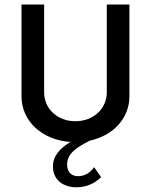

<svg xmlns="http://www.w3.org/2000/svg" viewBox="-20 -615 661 841"><path d="M447.8 -595.2V-210.9C447.8 -138.2 388.7 -84 310.1 -84C231.9 -84 173.3 -138.2 173.3 -210.9V-595.2H74.2V-192.9C74.2 -84.5 164.6 -1.5 288.6 6.8C243.7 33.7 211.9 66.9 211.9 114.3C211.9 166 247.6 201.7 306.6 205.1C349.6 207.5 392.1 192.4 422.9 160.6L392.1 117.2C376 141.6 350.1 156.7 322.3 156.7C291.5 156.7 273.9 137.2 273.9 106C273.9 56.2 317.4 29.8 373.5 1C476.1 -21 546.9 -97.2 546.9 -192.9V-595.2Z"/></svg>

Font: Now SemiBold
Style: Regular
Weight: 600
Designer: Alfredo Marco Pradil
Foundry: Alfredo Marco Pradil
Version: Version 1.200;hotconv 1.0.109;makeotfexe 2.5.65596